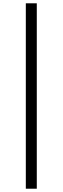

<svg xmlns="http://www.w3.org/2000/svg" viewBox="-20 -858 378 1157"><path d="M135.6 279.2V-838.1H201.7V279.2Z"/></svg>

Font: Early Summer Mincho VF
Style: Regular
Weight: 250
Designer: GuiWonder
Version: Version 1.002